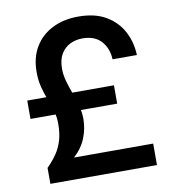

<svg xmlns="http://www.w3.org/2000/svg" viewBox="-80 -784 780 855"><g transform="rotate(-10 309.5 -356.0)"><path d="M79 0V-72Q105 -98 123 -124.5Q141 -151 150.5 -183Q160 -215 160 -258Q160 -287 152 -315Q144 -343 132.5 -372Q121 -401 113 -432.5Q105 -464 105 -501Q105 -566 133.5 -613.5Q162 -661 213 -686.5Q264 -712 330 -712Q405 -712 454.5 -683Q504 -654 530 -605.5Q556 -557 558 -498H448Q446 -548 416.5 -580.5Q387 -613 332 -613Q301 -613 275.5 -600.5Q250 -588 234.5 -562Q219 -536 219 -496Q219 -468 227 -439.5Q235 -411 246 -381Q257 -351 265.5 -320.5Q274 -290 274 -259Q274 -216 257.5 -174Q241 -132 203 -97H561V0ZM42 -300V-383H434V-300Z"/></g></svg>

Font: DM Sans 18pt SemiBold
Style: Regular
Weight: 600
Designer: Colophon Foundry, Jonny Pinhorn
Foundry: Colophon Foundry
Version: Version 4.004;gftools[0.9.30]